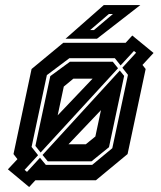

<svg xmlns="http://www.w3.org/2000/svg" viewBox="-20 -708 634 754"><path d="M94.5 26.5 11 -43 48.5 -83 33 -103 104 -437 228.5 -540H473.5L499.5 -568.5L583 -500L539.5 -453L552 -437L481 -103L356.5 0H119L116.5 2.5ZM86 -33 137 -88.5 160 -60.5H342L421 -126L482.5 -414L460.5 -442L514.5 -501L506 -508L453.5 -451L431 -479.5H252.5L164 -413L104 -131L129.5 -98.5L76.5 -41ZM139.5 -109 119 -135 177.5 -409 254.5 -465.5H423L443.5 -440ZM167.5 -74.5 147 -99.5 450.5 -431 467.5 -410 408 -130 339.5 -74.5ZM206.5 -255 343.5 -399H268L230.5 -368ZM249 -141.5H317L354.5 -172L376.5 -275.5ZM237.5 -556 387.5 -688H531L361 -556ZM334 -590H349L423.5 -653H407.5Z"/></svg>

Font: Tourney Expanded Regular
Style: Bold Italic
Weight: 700
Width: 7
Italic angle: -12°
Designer: Tyler Finck
Foundry: Etcetera Type Co
Version: Version 1.010; ttfautohint (v1.8.3)